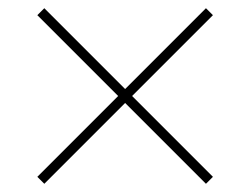

<svg xmlns="http://www.w3.org/2000/svg" viewBox="-20 -587 610 468"><path d="M482 -567 499 -550 302 -353 499 -156 482 -139 285 -336 88 -139 71 -156 268 -353 71 -550 88 -567 285 -370Z"/></svg>

Font: Noto Sans Thin
Style: Regular
Weight: 100
Designer: Monotype Design Team
Foundry: Monotype Imaging Inc.
Version: Version 2.007